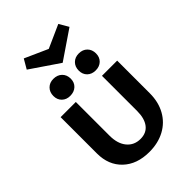

<svg xmlns="http://www.w3.org/2000/svg" viewBox="-247 -945 1054 1054"><g transform="rotate(-45 279.5 -418.5)"><path d="M279 -676 113 -789 145 -844 279 -784 413 -844 445 -789ZM180 -650Q211 -650 230 -631.5Q249 -613 249 -583Q249 -554 230 -536Q211 -518 180 -518Q151 -518 132.5 -536Q114 -554 114 -583Q114 -613 132.5 -631.5Q151 -650 180 -650ZM378 -650Q408 -650 426.5 -631.5Q445 -613 445 -583Q445 -554 426.5 -536Q408 -518 378 -518Q348 -518 329.5 -536Q311 -554 311 -583Q311 -613 329.5 -631.5Q348 -650 378 -650ZM499 -473V-220Q499 -152 470.5 -100.5Q442 -49 390 -21Q338 7 270 7Q174 7 117 -47Q60 -101 60 -191V-473H178V-211Q178 -149 207.5 -113.5Q237 -78 286 -78Q332 -78 356.5 -110Q381 -142 381 -200V-473Z"/></g></svg>

Font: Ysabeau SC
Style: Bold
Weight: 700
Designer: Christian Thalmann (Catharsis Fonts)
Version: Version 0.003